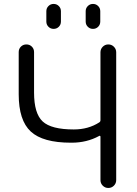

<svg xmlns="http://www.w3.org/2000/svg" viewBox="-20 -979 695 977"><path d="M416 -869.1V-921.9Q416 -937.5 426.8 -948.2Q437.5 -959 453.1 -959Q468.8 -959 479.5 -948.2Q490.2 -937.5 490.2 -921.9V-869.1Q490.2 -853.5 479.5 -842.8Q468.8 -832 453.1 -832Q437.5 -832 426.8 -842.8Q416 -853.5 416 -869.1ZM215.8 -869.1V-921.9Q215.8 -937.5 226.6 -948.2Q237.3 -959 252.9 -959Q268.6 -959 279.3 -948.2Q290 -937.5 290 -921.9V-869.1Q290 -853.5 279.3 -842.8Q268.6 -832 252.9 -832Q237.3 -832 226.6 -842.8Q215.8 -853.5 215.8 -869.1ZM153.3 -507.8Q153.3 -401.4 197.3 -360.8Q241.2 -320.3 355.5 -320.3Q429.7 -320.3 485.4 -356.4Q491.2 -360.4 491.2 -367.2V-712.9Q491.2 -729.5 502.9 -741.2Q514.6 -752.9 531.2 -752.9Q547.9 -752.9 559.6 -741.2Q571.3 -729.5 571.3 -712.9V-62.5Q571.3 -45.9 559.6 -34.2Q547.9 -22.5 531.2 -22.5Q514.6 -22.5 502.9 -34.2Q491.2 -45.9 491.2 -62.5V-283.2Q491.2 -286.1 489.3 -287.6Q487.3 -289.1 484.4 -287.1Q421.9 -252.9 344.7 -252.9Q342.8 -252.9 340.8 -252.9Q198.2 -252.9 136.7 -309.6Q75.2 -366.2 75.2 -499V-713.9Q75.2 -730.5 86.4 -741.7Q97.7 -752.9 114.3 -752.9Q130.9 -752.9 142.1 -741.7Q153.3 -730.5 153.3 -713.9Z"/></svg>

Font: Gen Jyuu Gothic Normal
Style: Regular
Weight: 300
Designer: [Source Han Sans]
Ryoko NISHIZUKA  (kana & ideographs); Paul D. Hunt (Latin, Greek & Cyrillic); Wenlong ZHANG  (bopomofo
Version: Version 1.002.20150607